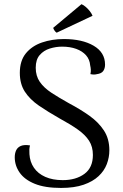

<svg xmlns="http://www.w3.org/2000/svg" viewBox="-20 -894 595 927"><path d="M274.6 13.4Q196.8 13.4 147.6 -6.7Q98.4 -26.8 74.8 -60.7Q51.2 -94.6 51.2 -134.6Q51.2 -153.8 58 -168.3Q64.7 -182.7 80.8 -189.5Q96.9 -196.3 124.8 -192Q122.3 -182.7 121.7 -172.5Q121.2 -162.2 122.1 -149.8Q124.4 -112.5 143.9 -84Q163.4 -55.6 198.7 -40Q234.1 -24.3 282.8 -24.3Q346.7 -24.3 387.6 -54.5Q428.5 -84.6 428.5 -145.8Q428.5 -185.7 410 -214.5Q391.5 -243.2 355.8 -268.5Q320.2 -293.7 268.2 -321.9Q210.7 -354.6 167.4 -384.3Q124.1 -414.1 99.9 -451.5Q75.7 -489 75.7 -542.2Q75.7 -600.7 104.9 -636.5Q134.2 -672.2 182.7 -688.9Q231.3 -705.5 288.3 -705.5Q376.8 -705.5 432 -673.3Q487.2 -641 487.2 -582Q487.2 -564 478.7 -551.5Q470.2 -538.9 446.9 -535.8Q434.2 -532.2 416.5 -536.2Q419.1 -547.3 418.5 -558Q417.8 -568.6 415.5 -577.8Q413.2 -607.1 395.4 -627.1Q377.6 -647.2 347.9 -658Q318.2 -668.8 279.8 -668.8Q249.6 -668.8 220.3 -659.6Q191.1 -650.5 171.8 -628.4Q152.5 -606.4 152.5 -566.9Q152.5 -527.2 172.2 -498.7Q191.9 -470.2 228.1 -446.3Q264.3 -422.5 312.9 -395.5Q367.5 -366.7 411.4 -335.4Q455.4 -304.2 481.7 -264.1Q508 -224 508 -168.4Q508 -134.4 495.8 -101.9Q483.5 -69.4 455.9 -43.5Q428.3 -17.6 383.7 -2.1Q339 13.4 274.6 13.4ZM426.8 -817.8 253.7 -736.2Q248.3 -738.7 242.7 -747.2Q237.1 -755.8 237 -759.8L373.4 -873.8Q383.2 -869.9 393.8 -860.8Q404.5 -851.7 413.4 -840.4Q422.3 -829.1 426.8 -817.8Z"/></svg>

Font: Arima Thin
Style: Regular
Weight: 100
Designer: Joana Correia and Natanael Gama
Foundry: NDISCOVER
Version: Version 1.101;gftools[0.9.23]